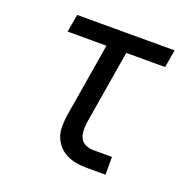

<svg xmlns="http://www.w3.org/2000/svg" viewBox="-99 -615 699 711"><g transform="rotate(20 250.0 -260.0)"><path d="M315 0Q294 0 273.5 -3.5Q253 -7 235 -16Q217 -25 204 -39.5Q191 -54 184 -72.5Q177 -91 177 -112Q177 -133 180 -155L229 -450H76L88 -520H472L460 -450H307L258 -155Q256 -139 257 -123.5Q258 -108 264.5 -95.5Q271 -83 285 -76.5Q299 -70 315 -70H389V0Z"/></g></svg>

Font: Iosevka Algr
Style: Italic
Weight: 400
Italic angle: -9°
Monospace: yes
Designer: Belleve Invis
Foundry: Belleve Invis
Version: Version 26.0.2; ttfautohint (v1.8.3)